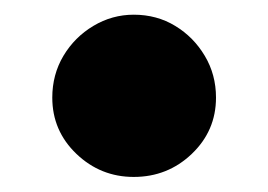

<svg xmlns="http://www.w3.org/2000/svg" viewBox="-20 -350 363 260"><path d="M161.1 -110.4Q116.2 -110.4 83.5 -141.6Q50.8 -172.9 50.8 -217.8Q50.8 -249 65.9 -274.4Q81.1 -299.8 106.4 -314.9Q131.8 -330.1 161.1 -330.1Q192.4 -330.1 217.3 -314.9Q242.2 -299.8 257.3 -274.4Q272.5 -249 272.5 -217.8Q272.5 -172.9 239.7 -141.6Q207 -110.4 161.1 -110.4Z"/></svg>

Font: Crimson Pro Black
Style: Regular
Weight: 900
Designer: Jacques Le Bailly
Foundry: Baron von Fonthausen
Version: Version 1.003